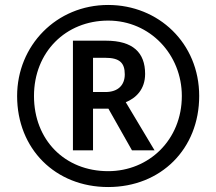

<svg xmlns="http://www.w3.org/2000/svg" viewBox="-20 -744 872 774"><path d="M416 10C629 10 783 -144 783 -357C783 -570 619 -724 416 -724C207 -724 49 -560 49 -357C49 -144 203 10 416 10ZM416 -54C241 -54 117 -180 117 -357C117 -534 245 -661 416 -661C585 -661 713 -524 713 -357C713 -180 580 -54 416 -54ZM274 -138H355V-306H417L512 -138H603L487 -332C527 -348 565 -383 565 -446C565 -532 516 -580 407 -580H274ZM405 -373H355V-511H404C462 -511 483 -491 483 -444C483 -402 457 -373 405 -373Z"/></svg>

Font: Noto Sans Adlam
Style: Bold
Weight: 700
Designer: Mark Jamra, Neil Patel
Foundry: JamraPatel LLC
Version: Version 3.001